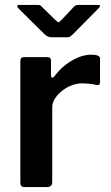

<svg xmlns="http://www.w3.org/2000/svg" viewBox="-20 -763 451 783"><path d="M81 0Q71 0 67 -4.5Q63 -9 63 -18V-513Q63 -530 77 -530H174Q188 -530 188 -515V-454Q188 -448 192 -446.5Q196 -445 201 -451Q223 -480 248.5 -499.5Q274 -519 300.5 -529.5Q327 -540 352 -540Q388 -540 388 -524V-428Q388 -414 375 -416Q360 -420 343.5 -421.5Q327 -423 313 -423Q294 -423 272.5 -415Q251 -407 233 -392.5Q215 -378 204 -361Q193 -344 193 -326V-20Q193 0 170 0H81ZM281 -735Q285 -740 290.5 -741.5Q296 -743 302 -743H379Q396 -743 381 -728L276 -622Q272 -618 267 -614.5Q262 -611 253 -611H192Q181 -611 174.5 -614.5Q168 -618 162 -623L56 -728Q50 -734 50.5 -738.5Q51 -743 58 -743H130Q138 -743 142 -742Q146 -741 151 -735L204 -683Q215 -672 219 -672.5Q223 -673 232 -683Z"/></svg>

Font: Libre Franklin SemiBold
Style: Regular
Weight: 600
Designer: Pablo Impallari, Rodrigo Fuenzalida, Nhung Nguyen
Foundry: Impallari Type
Version: Version 3.000